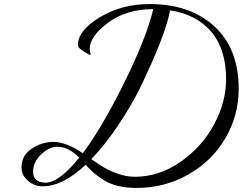

<svg xmlns="http://www.w3.org/2000/svg" viewBox="-20 -906 1196 946"><path d="M430 -122Q470 -94 495.5 -79Q521 -64 562.5 -49.5Q604 -35 645 -35Q764 -35 870 -109Q976 -183 1035 -293.5Q1094 -404 1094 -515Q1094 -664 1021 -749.5Q948 -835 818 -855Q794 -728 670 -473Q630 -391 565.5 -293.5Q501 -196 430 -122ZM370 -129Q318 -183 262 -183Q223 -183 183 -145.5Q143 -108 143 -59Q143 -9 201 -6H204Q271 -6 370 -129ZM717 -886Q917 -886 1036.5 -776Q1156 -666 1156 -468Q1156 -337 1090.5 -225Q1025 -113 908.5 -46.5Q792 20 652 20Q603 20 563 10.5Q523 1 493 -17.5Q463 -36 444 -52.5Q425 -69 402 -94Q289 12 190 12Q149 12 117.5 -15.5Q86 -43 86 -80Q86 -140 135.5 -173Q185 -206 242 -207Q305 -207 388 -151Q474 -265 578 -470Q702 -717 735 -861H733Q603 -861 512.5 -794Q422 -727 422 -665Q422 -659 423 -654.5Q424 -650 424.5 -647.5Q425 -645 426 -643Q427 -641 427 -640Q427 -636 422 -636Q420 -636 416 -638.5Q412 -641 405.5 -645Q399 -649 394 -652Q364 -669 364 -684Q364 -756 472 -821Q580 -886 717 -886Z"/></svg>

Font: Miama Nueva
Style: Medium
Weight: 400
Italic angle: -28°
Version: Version 1.0